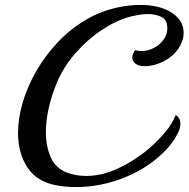

<svg xmlns="http://www.w3.org/2000/svg" viewBox="-20 -728 764 778"><path d="M214 24Q130 10 91.5 -49Q53 -108 53 -189Q53 -248 72 -312.5Q91 -377 126.5 -439Q162 -501 212 -554.5Q262 -608 325 -646Q388 -684 462 -699Q507 -708 548 -708Q628 -708 676 -676.5Q724 -645 724 -596Q724 -586 722.5 -576.5Q721 -567 716 -556Q705 -527 679.5 -504.5Q654 -482 621.5 -470Q589 -458 555 -460Q539 -462 527.5 -471.5Q516 -481 516 -495Q516 -509 528 -525Q539 -521 553 -521Q578 -521 602 -533Q626 -545 642 -566Q658 -587 658 -613Q658 -648 634 -659.5Q610 -671 580 -671Q560 -671 540.5 -667.5Q521 -664 509 -661Q452 -646 392.5 -606.5Q333 -567 284 -510.5Q235 -454 208 -387Q188 -338 177 -288Q166 -238 166 -193Q166 -135 185.5 -91Q205 -47 248 -30Q287 -15 328 -15Q394 -15 461.5 -47Q529 -79 586 -128Q621 -159 649 -192Q677 -225 692 -262Q711 -250 711 -227Q711 -209 700.5 -188Q690 -167 676.5 -149Q663 -131 653 -121Q583 -48 485.5 -9Q388 30 288 30Q250 30 214 24Z"/></svg>

Font: Playball
Style: Regular
Weight: 400
Designer: Robert E. Leuschke
Foundry: Robert E. Leuschke
Version: Version 1.010